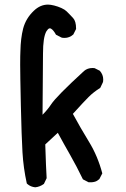

<svg xmlns="http://www.w3.org/2000/svg" viewBox="-20 -798 540 822"><path d="M94.7 -12.7Q80.1 -79.1 76.2 -146.5Q72.3 -213.9 69.3 -346.2Q66.4 -478.5 66.4 -521Q66.4 -563.5 67.4 -579.1Q68.4 -633.8 79.1 -675.8Q90.8 -719.7 125 -752Q152.3 -778.3 185.5 -778.3Q196.3 -778.3 211.9 -774.4Q227.5 -770.5 242.7 -763.7Q257.8 -756.8 265.1 -749.5Q272.5 -742.2 277.3 -737.3Q287.1 -727.5 293 -720.7Q305.7 -707 305.7 -675.8V-673.8L293.9 -650.4Q277.3 -635.7 256.8 -635.7Q245.1 -635.7 242.2 -637.7L219.7 -649.4Q209 -668.9 199.2 -674.8Q196.3 -676.8 193.4 -676.8Q189.5 -676.8 185.5 -672.9Q181.6 -668.9 178.7 -664.1Q164.1 -638.7 164.1 -568.4L162.1 -306.6Q183.6 -328.1 199.2 -351.6Q220.7 -384.8 339.8 -494.1Q354.5 -506.8 376 -506.8Q383.8 -506.8 385.7 -505.9L407.2 -495.1Q421.9 -478.5 421.9 -458Q421.9 -447.3 419.9 -444.3L409.2 -421.9Q379.9 -403.3 359.4 -382.8Q338.9 -362.3 292 -310.5Q324.2 -251 361.3 -190.4Q398.4 -129.9 418 -55.7L405.3 -31.2Q395.5 -22.5 386.2 -20Q377 -17.6 371.1 -17.6Q365.2 -17.6 359.4 -17.6L335 -30.3Q308.6 -85 280.8 -133.8Q252.9 -182.6 227.5 -229.5L173.8 -179.7L176.8 -93.8Q177.7 -65.4 179.7 -35.2L168 -10.7Q150.4 2 130.9 3.9Q111.3 2 97.7 -9.8Z"/></svg>

Font: JasonHandwriting2
Style: SemiBold
Weight: 600
Version: Version 1.04.7